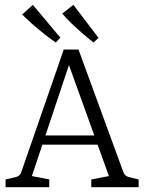

<svg xmlns="http://www.w3.org/2000/svg" viewBox="-20 -775 595 795"><path d="M140 -214H390L405 -176H128ZM491 -62Q497 -46 513 -42L554 -32V0H358V-32L431 -46L252 -543H278L112 -46L184 -32V0H3V-32L46 -42Q64 -47 68 -62L244 -570H305ZM388 -618 367 -599Q348 -614 323 -635.5Q298 -657 275 -679Q252 -701 238 -719L284 -755ZM230 -619 211 -599Q190 -613 163.5 -634Q137 -655 112 -677Q87 -699 72 -715L116 -755Z"/></svg>

Font: Yrsa Light
Style: Regular
Weight: 300
Designer: Anna Giedrys (Yrsa+Rasa design), David Brezina (Yrsa art-direction, Rasa art-direction, design)
Foundry: Rosetta Type Foundry
Version: Version 2.004